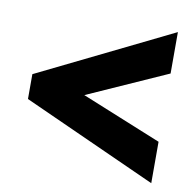

<svg xmlns="http://www.w3.org/2000/svg" viewBox="-65 -743 674 662"><g transform="rotate(10 272.0 -412.5)"><path d="M506 -148 37 -360V-447L506 -677V-532L226 -407L506 -293Z"/></g></svg>

Font: Noto Sans Tamil UI SemiCondensed Black
Style: Regular
Weight: 900
Width: 4
Designer: Jelle Bosma - Monotype Design Team
Foundry: Monotype Imaging Inc.
Version: Version 2.004; ttfautohint (v1.8.4.7-5d5b)